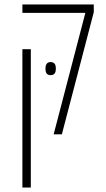

<svg xmlns="http://www.w3.org/2000/svg" viewBox="-20 -606 479 866"><path d="M222 0H259L403 -551V-586H81V-548H365ZM81 240H119V-384H81ZM185 -297C185 -280 190 -267 208 -267C227 -267 232 -280 232 -297C232 -313 227 -326 208 -326C191 -326 185 -313 185 -297Z"/></svg>

Font: Noto Sans Hebrew ExtraCondensed ExtraLight
Style: Regular
Weight: 200
Width: 2
Designer: Monotype Design Team
Foundry: Monotype Imaging Inc.
Version: Version 2.004